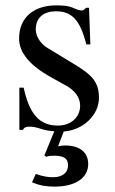

<svg xmlns="http://www.w3.org/2000/svg" viewBox="-20 -479 429 714"><path d="M145 99 152 104C160 101 168 100 180 100C218 100 233 110 233 136C233 163 212 180 178 180C157 180 140 177 113 168L99 199C128 211 152 215 183 215C260 215 308 183 308 131C308 87 276 62 222 62C212 62 206 63 196 65L217 10C289 5 348 -51 348 -115C348 -172 324 -199 260 -238L156 -301C128 -318 113 -347 113 -369C113 -416 145 -437 188 -437C248 -437 278 -404 301 -314H316L311 -450H300C292 -441 288 -440 284 -440C277 -440 267 -443 256 -448C235 -458 213 -459 189 -459C107 -459 51 -415 51 -336C51 -285 88 -237 171 -191L225 -161C258 -143 278 -117 278 -86C278 -45 246 -12 195 -12C126 -12 89 -56 68 -153H52V4H65C71 -6 77 -8 89 -8C100 -8 111 -7 135 1C149 6 166 8 182 9Z"/></svg>

Font: STIX Math
Style: Regular
Weight: 400
Designer: MicroPress Inc., with final additions and corrections provided by Coen Hoffman, Elsevier (retired)
Version: Version 1.1.0